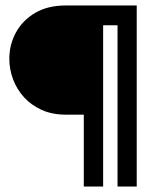

<svg xmlns="http://www.w3.org/2000/svg" viewBox="-20 -680 578 700"><path d="M478.5 0H408.5V-588H356V0H285.5V-262H219.5Q170.5 -262 132.2 -279.2Q94 -296.5 67.8 -325.2Q41.5 -354 27.8 -390.5Q14 -427 14 -465.5Q14 -517.5 38.2 -561.8Q62.5 -606 108.2 -633Q154 -660 219.5 -660H478.5Z"/></svg>

Font: League Spartan Thin SemiBold
Style: Regular
Weight: 600
Version: Version 2.002